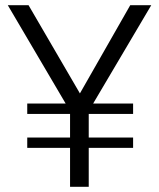

<svg xmlns="http://www.w3.org/2000/svg" viewBox="-20 -720 613 740"><path d="M339 -321H493V-281H322V-190H493V-150H322V0H250V-150H85V-190H250V-281H85V-321H233L10 -700H90L288 -360L482 -700H563Z"/></svg>

Font: KoHo
Style: Regular
Weight: 400
Version: Version 1.000; ttfautohint (v1.6)